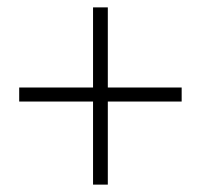

<svg xmlns="http://www.w3.org/2000/svg" viewBox="-20 -584 544 520"><path d="M232 -84V-564H272V-84ZM472 -309H32V-347H472Z"/></svg>

Font: Source Serif 4 60pt SemiBold
Style: Regular
Weight: 600
Version: Version 4.004;hotconv 1.0.116;makeotfexe 2.5.65601